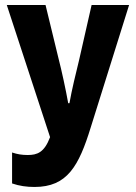

<svg xmlns="http://www.w3.org/2000/svg" viewBox="-20 -734 540 763"><path d="M117 9C247 9 293 -73 341 -229L493 -714H344L294 -494C282 -445 265 -376 256 -324H251C242 -375 225 -454 212 -504L161 -714H7L179 -189C156 -128 128 -118 90 -118C67 -118 49 -121 28 -128V-5C57 5 86 9 117 9Z"/></svg>

Font: Noto Sans Mono ExtraCondensed ExtraBold
Style: Regular
Weight: 800
Width: 2
Designer: Monotype Design Team
Foundry: Monotype Imaging Inc.
Version: Version 2.014